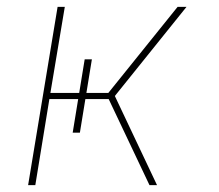

<svg xmlns="http://www.w3.org/2000/svg" viewBox="-20 -540 640 560"><path d="M416 0 297 -251H229L213 -153H192L208 -251H124L83 0H62L148 -520H169L127 -269H211L227 -367H248L232 -269H296L498 -520H524L315 -260L438 0Z"/></svg>

Font: Iosevka Aile Thin
Style: Italic
Weight: 100
Italic angle: -9°
Designer: Belleve Invis
Foundry: Belleve Invis
Version: Version 31.1.0; ttfautohint (v1.8.4)